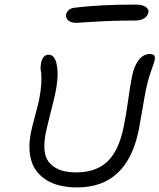

<svg xmlns="http://www.w3.org/2000/svg" viewBox="-20 -859 699 842"><path d="M314.9 -758.8Q290.5 -758.8 278.8 -770Q267.1 -781.2 270 -795.9Q272 -806.2 281 -814.7Q290 -823.2 307.1 -825.2Q415 -838.9 574.2 -838.9Q606 -838.9 619.9 -828.1Q633.8 -817.4 630.9 -805.2Q627.9 -788.6 612.5 -778.8Q597.2 -769 573.2 -769Q476.6 -769 397 -763.9Q317.4 -758.8 314.9 -758.8ZM318.8 -37.1Q236.8 -37.1 185.8 -68.1Q134.8 -99.1 118.2 -152.1Q101.6 -205.1 115.2 -275.9Q121.1 -304.7 134.3 -353.3Q147.5 -401.9 150.9 -418.9Q160.6 -467.8 161.4 -502.7Q162.1 -537.6 159.2 -547.9Q156.2 -558.1 160.2 -583Q167.5 -619.1 193.8 -619.1Q209.5 -619.1 219.5 -602.8Q229.5 -586.4 232.2 -548.6Q234.9 -510.7 222.2 -448.2Q217.8 -426.8 201.7 -363.8Q185.5 -300.8 179.2 -269Q171.4 -222.7 176.5 -190.9Q181.6 -159.2 201.9 -139.6Q222.2 -120.1 249.5 -111.6Q276.9 -103 313 -103Q402.3 -103 452.1 -151.6Q502 -200.2 522.9 -305.2Q532.2 -349.6 541.5 -416.7Q550.8 -483.9 559.1 -524.9Q568.4 -570.8 588.9 -596.4Q609.4 -622.1 637.2 -622.1Q650.4 -622.1 655.8 -616Q661.1 -609.9 658.2 -594.2Q656.7 -587.4 642.8 -548.1Q628.9 -508.8 619.1 -460.9Q613.3 -432.6 603.8 -375.2Q594.2 -317.9 588.9 -291Q538.1 -37.1 318.8 -37.1Z"/></svg>

Font: Shantell Sans Irregular
Style: Italic
Weight: 300
Italic angle: -11.31°
Designer: Stephen Nixon, Anya Danilova, Shantell Martin
Foundry: Arrow Type
Version: Version 1.006;[9816181b4]